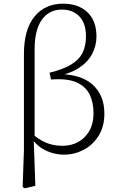

<svg xmlns="http://www.w3.org/2000/svg" viewBox="-20 -820 640 1043"><path d="M103 196 110 -5V-527Q110 -659 167 -729.5Q224 -800 323 -800Q406 -800 455 -753.5Q504 -707 504 -621Q504 -572 480.5 -527Q457 -482 406.5 -449.5Q356 -417 276 -405V-418Q413 -421 480 -363Q547 -305 547 -203Q547 -132 515.5 -82Q484 -32 434 -6Q384 20 329 20Q271 20 221 -6.5Q171 -33 139 -88H137L146 -101Q186 -64 227.5 -46Q269 -28 318 -28Q393 -28 440.5 -76Q488 -124 488 -205Q488 -262 467.5 -305.5Q447 -349 397 -372Q347 -395 257 -388L249 -425Q323 -443 366.5 -469.5Q410 -496 428.5 -533.5Q447 -571 447 -622Q447 -694 411 -731Q375 -768 316 -768Q247 -768 207.5 -713Q168 -658 168 -551V-74L163 -66L172 189L115 203Z"/></svg>

Font: Noto Serif KR
Style: Regular
Weight: 200
Designer: Ryoko NISHIZUKA 西塚涼子 (kana & ideographs); Frank Grießhammer (Latin, Greek & Cyrillic); Wenlong ZHANG 张文龙 (bopomofo); San
Foundry: Adobe
Version: Version 2.001;hotconv 1.1.0;makeotfexe 2.6.0